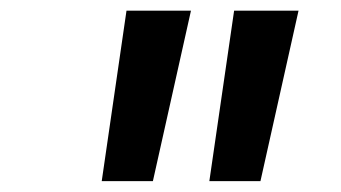

<svg xmlns="http://www.w3.org/2000/svg" viewBox="-20 -713 626 352"><path d="M166.5 -380.9 211.9 -693.4H330.1L260.3 -380.9ZM363.8 -380.9 409.2 -693.4H527.3L457.5 -380.9Z"/></svg>

Font: Cascadia Mono PL
Style: Italic
Weight: 400
Italic angle: -10°
Monospace: yes
Designer: Aaron Bell
Foundry: Saja Typeworks
Version: Version 2404.023; ttfautohint (v1.8.4)